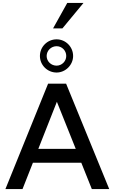

<svg xmlns="http://www.w3.org/2000/svg" viewBox="-20 -1293 783 1313"><path d="M498 -275H242L369 -597ZM367 -844C330 -844 299 -873 299 -910C299 -947 330 -977 367 -977C404 -977 433 -947 433 -910C433 -874 403 -844 367 -844ZM727 0 432 -721H309L17 0H134L205 -180H536L608 0ZM367 -1024C304 -1024 253 -973 253 -910C253 -848 304 -797 367 -797C428 -797 480 -849 480 -910C480 -973 429 -1024 367 -1024ZM440 -1273 343 -1099H407L551 -1273Z"/></svg>

Font: Perun Medium
Style: Regular
Weight: 500
Foundry: Copyright (c) Stefan Peev, Context Ltd, 2016
Version: Version 1.089